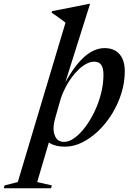

<svg xmlns="http://www.w3.org/2000/svg" viewBox="-154 -756 684 1004"><path d="M133.5 -134Q129.5 -119.5 127.8 -107Q126 -94.5 126 -84Q126 -55 139.2 -34.5Q152.5 -14 181.5 -14Q207 -14 235.8 -34.8Q264.5 -55.5 291.2 -91Q318 -126.5 339.8 -171.5Q361.5 -216.5 374.2 -266.5Q387 -316.5 387 -364.5Q387 -401 375 -417.2Q363 -433.5 339.5 -433.5Q319 -433.5 298 -422.5Q277 -411.5 256.8 -392.2Q236.5 -373 218.8 -348.2Q201 -323.5 187 -296Q173 -268.5 164 -241.5ZM176 -289 169 -291.5Q211 -372.5 249.2 -419Q287.5 -465.5 323 -485Q358.5 -504.5 392 -504.5Q443.5 -504.5 471 -472.8Q498.5 -441 498.5 -383Q498.5 -325 480.8 -268.2Q463 -211.5 432 -161Q401 -110.5 360.8 -72Q320.5 -33.5 275.8 -11.2Q231 11 185.5 11Q137 11 107.2 -7.2Q77.5 -25.5 65.5 -55.5L111.5 -45L40.5 196L117 213.5L113 228.5H-134L-130 213.5L-61 196L188.5 -637.5Q179.5 -644.5 168 -653Q156.5 -661.5 143.5 -671Q130.5 -680.5 116 -689.5L118 -697.5L311.5 -736H317Z"/></svg>

Font: Newsreader 60pt Medium
Style: Italic
Weight: 500
Italic angle: -17°
Designer: Hugues Gentile
Foundry: Production Type
Version: Version 1.003